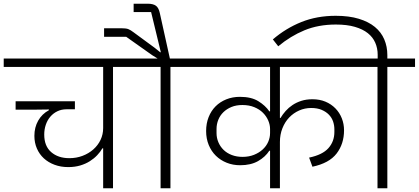

<svg xmlns="http://www.w3.org/2000/svg" viewBox="-40 -1013 2253 1033"><path d="M515 -215H511Q500 -196 483 -178Q466 -160 443 -145.5Q420 -131 391 -122.5Q362 -114 327 -114Q287 -114 253.5 -126.5Q220 -139 196 -161Q172 -183 158.5 -214Q145 -245 145 -282Q145 -328 165.5 -364Q186 -400 223 -420V-424L147 -423H44V-468H363V-425H318Q291 -425 269 -414.5Q247 -404 231 -385.5Q215 -367 206.5 -342Q198 -317 198 -289Q198 -227 235.5 -194.5Q273 -162 333 -162Q371 -162 404 -174.5Q437 -187 462 -209Q487 -231 501 -260.5Q515 -290 515 -324V-653H-20V-698H716V-653H568V0H515Z M824 -653H676V-698H808L779 -716L639 -815H520V-861H613Q638 -861 650 -856.5Q662 -852 679 -839L792 -756L823 -731L825 -733L812 -787L773 -948H679V-993H755Q784 -993 799 -982Q814 -971 820 -942L874 -698H1026V-653H877V0H824Z M1413 -202H1409Q1387 -168 1348 -146Q1309 -124 1252 -124Q1213 -124 1179.5 -137.5Q1146 -151 1121.5 -175Q1097 -199 1083 -233Q1069 -267 1069 -308Q1069 -349 1082.5 -383Q1096 -417 1120 -441Q1144 -465 1177.5 -478.5Q1211 -492 1251 -492Q1312 -492 1350 -468.5Q1388 -445 1409 -414H1413V-653H986V-698H1883V-653H1466V-378H1469Q1481 -398 1497 -416Q1513 -434 1534 -448Q1555 -462 1581.5 -470.5Q1608 -479 1641 -479Q1680 -479 1711 -466Q1742 -453 1764.5 -430Q1787 -407 1799 -376.5Q1811 -346 1811 -312Q1811 -239 1771 -187Q1731 -135 1641 -116L1623 -165Q1695 -180 1727 -216Q1759 -252 1759 -303V-317Q1759 -339 1752 -359.5Q1745 -380 1729.5 -396Q1714 -412 1690.5 -422Q1667 -432 1634 -432Q1600 -432 1569.5 -418.5Q1539 -405 1516 -381Q1493 -357 1479.5 -323Q1466 -289 1466 -249V0H1413ZM1265 -169Q1299 -169 1326.5 -180Q1354 -191 1373.5 -209Q1393 -227 1403 -250Q1413 -273 1413 -297V-319Q1413 -342 1403 -365Q1393 -388 1374.5 -406.5Q1356 -425 1328 -436.5Q1300 -448 1264 -448Q1231 -448 1205.5 -437.5Q1180 -427 1162 -409.5Q1144 -392 1134.5 -368.5Q1125 -345 1125 -319V-297Q1125 -271 1135 -247.5Q1145 -224 1163 -206.5Q1181 -189 1207 -179Q1233 -169 1265 -169Z M1991 -653H1843V-698H1992V-719Q1992 -753 1979 -783Q1966 -813 1939 -834.5Q1912 -856 1869.5 -868.5Q1827 -881 1767 -881Q1673 -881 1598 -850Q1523 -819 1457 -764L1428 -801Q1498 -861 1581.5 -894.5Q1665 -928 1766 -928Q1838 -928 1890.5 -912Q1943 -896 1977 -868Q2011 -840 2027.5 -801Q2044 -762 2044 -717V-698H2193V-653H2044V0H1991Z"/></svg>

Font: IBM Plex Sans Devanagari Light
Style: Regular
Weight: 300
Designer: Mike Abbink, Paul van der Laan, Pieter van Rosmalen, Erin McLaughlin
Foundry: Bold Monday
Version: Version 1.1